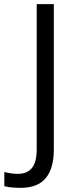

<svg xmlns="http://www.w3.org/2000/svg" viewBox="-20 -725 369 931"><path d="M79 186Q63 186 42.5 184.5Q22 183 1 178V109Q20 114 36.5 116Q53 118 66 118Q112 118 135 89.5Q158 61 158 -1V-705H241V0Q241 91 202 138.5Q163 186 79 186Z"/></svg>

Font: Winston
Style: Regular
Weight: 400
Designer: Original fonts by Vernon Adams / Changes by Cristiano Sobral
Foundry: Original fonts by Vernon Adams / Changes by Cristiano Sobral
Version: Version 2.503;July 17, 2020;FontCreator 13.0.0.2655 64-bit